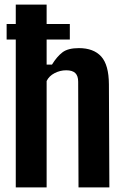

<svg xmlns="http://www.w3.org/2000/svg" viewBox="-20 -820 545 840"><path d="M49 0V-800H184V-537.5H207.5Q229 -572.5 253.2 -591Q277.5 -609.5 325 -609.5Q389.5 -609.5 422.8 -572.8Q456 -536 456.5 -451L458.5 0H323.5L322 -462.5Q322 -488 309.5 -500.2Q297 -512.5 269.5 -512.5Q243 -512.5 218.8 -500Q194.5 -487.5 184 -465.5V0ZM9 -715H285.5V-647H9Z"/></svg>

Font: Big Shoulders Text Thin ExtraBold
Style: Regular
Weight: 800
Version: Version 2.002